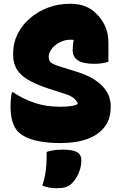

<svg xmlns="http://www.w3.org/2000/svg" viewBox="-20 -740 640 1020"><path d="M353 -720Q399 -720 433 -706.5Q467 -693 494 -665Q525 -634 540.5 -596.5Q556 -559 556 -513Q556 -499 556 -480.5Q556 -462 556 -444Q556 -426 556 -412Q541 -407 522.5 -404Q504 -401 481 -401Q421 -401 393.5 -419.5Q366 -438 366 -473Q366 -482 367 -492Q368 -502 369 -513Q370 -524 372.5 -536Q375 -548 377 -562L401 -522Q387 -526 377 -527.5Q367 -529 354 -529Q331 -529 310.5 -521Q290 -513 274 -500Q258 -487 248.5 -471Q239 -455 239 -440V-436Q239 -425 243.5 -416.5Q248 -408 261 -401Q274 -394 297 -387L393 -357Q446 -340 480 -318Q514 -296 533.5 -272Q553 -248 560.5 -224.5Q568 -201 568 -182V-171Q568 -108 535.5 -65.5Q503 -23 443.5 -1.5Q384 20 302 20Q247 20 202.5 13Q158 6 126.5 -7.5Q95 -21 75 -41Q56 -62 46 -95Q36 -128 36 -175Q36 -190 37 -203.5Q38 -217 39.5 -229Q41 -241 43 -250H49Q103 -214 164 -193.5Q225 -173 300 -173Q330 -173 353.5 -176Q377 -179 393 -187V-190Q389 -202 380 -211Q371 -220 358.5 -227.5Q346 -235 329 -240L236 -270Q182 -288 145.5 -307Q109 -326 88.5 -347.5Q68 -369 59 -393.5Q50 -418 50 -447V-460Q50 -512 73 -558.5Q96 -605 137.5 -641.5Q179 -678 234 -699Q289 -720 353 -720ZM228 67Q244 62 257.5 59.5Q271 57 285.5 56Q300 55 316 55Q366 55 389 68Q412 81 412 111Q412 136 405.5 158.5Q399 181 388 200Q377 219 362 234Q347 249 327.5 254.5Q308 260 282 260Q258 260 238.5 256Q219 252 205 246Q215 215 219.5 190Q224 165 226 136.5Q228 108 228 67Z"/></svg>

Font: Recursive Monospace Casual Black
Style: Regular
Weight: 900
Version: Version 1.047